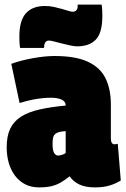

<svg xmlns="http://www.w3.org/2000/svg" viewBox="-20 -803 546 833"><path d="M9 -164Q9 -213 24.5 -245Q40 -277 71.5 -297Q103 -317 151.5 -328Q200 -339 265 -345V-346Q265 -363 247 -371Q229 -379 201 -379Q184 -379 163.5 -377Q143 -375 118.5 -370Q94 -365 65 -356L29 -526Q70 -541 122.5 -550.5Q175 -560 217 -560Q307 -560 360.5 -535.5Q414 -511 437.5 -464Q461 -417 461 -349V-205Q461 -188 465.5 -182.5Q470 -177 474 -177Q478 -177 483 -177.5Q488 -178 491 -179L504 -20Q484 -7 456.5 1.5Q429 10 392 10Q351 10 324.5 -2.5Q298 -15 282 -38Q262 -22 243 -11Q224 0 202 5Q180 10 150 10Q115 10 89 -3.5Q63 -17 45 -41Q27 -65 18 -96.5Q9 -128 9 -164ZM208 -180Q208 -150 215 -139Q222 -128 232 -128Q236 -128 242.5 -129.5Q249 -131 255.5 -133.5Q262 -136 265 -140V-234Q249 -233 238 -230.5Q227 -228 220 -222Q213 -216 210.5 -206Q208 -196 208 -180ZM67 -595Q65 -609 64.5 -621.5Q64 -634 64 -645Q64 -714 92.5 -745.5Q121 -777 175 -777Q195 -777 213.5 -773Q232 -769 248 -764.5Q264 -760 276.5 -756Q289 -752 296 -752Q302 -752 307 -755Q312 -758 314.5 -763Q317 -768 317 -775Q317 -777 317 -779.5Q317 -782 317 -783H421Q423 -770 423.5 -757.5Q424 -745 424 -733Q424 -661 396 -631.5Q368 -602 315 -602Q302 -602 284 -606Q266 -610 248 -614.5Q230 -619 215 -623Q200 -627 193 -627Q183 -627 178 -621Q173 -615 172 -607Q172 -603 171.5 -600Q171 -597 171 -595Z"/></svg>

Font: Georama SemiCondensed Black
Style: Regular
Weight: 900
Width: 4
Designer: Jean-Baptiste Levee
Foundry: Production Type
Version: Version 1.001